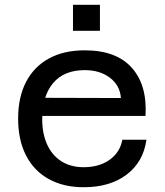

<svg xmlns="http://www.w3.org/2000/svg" viewBox="-20 -773 690 805"><path d="M331 12Q246 12 184 -22.5Q122 -57 89 -121.5Q56 -186 56 -276Q56 -366 89.5 -430Q123 -494 185.5 -528Q248 -562 335 -562Q468 -562 533 -488.5Q598 -415 590 -287H136L137 -363L487 -362Q483 -415 441 -447Q399 -479 335 -479Q249 -479 203 -425Q157 -371 157 -272Q157 -213 177.5 -167.5Q198 -122 237 -97Q276 -72 331 -72Q396 -72 439.5 -103Q483 -134 493 -187H594Q581 -94 511 -41Q441 12 331 12ZM286 -644V-753H399V-644Z"/></svg>

Font: Azeret Mono Thin
Style: Regular
Weight: 400
Version: Version 1.002